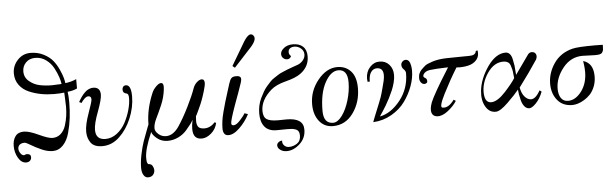

<svg xmlns="http://www.w3.org/2000/svg" viewBox="-56 -923 4477 1396"><g transform="rotate(-5 2182.5 -225.0)"><path d="M515 -426Q485 -411 445 -408Q450 -380 450 -329Q450 -271 443.5 -217Q437 -163 422 -108.5Q407 -54 375.5 -21Q344 12 300 12Q262 12 218.5 -7.5Q175 -27 143 -46.5Q111 -66 101 -66Q77 -66 64.5 -55Q52 -44 52 -26Q52 -10 63.5 7Q75 24 90 24Q92 24 97.5 21Q103 18 109 18Q139 18 139 42Q139 58 128.5 68Q118 78 101 78Q66 78 43 38.5Q20 -1 20 -49Q20 -92 40 -119.5Q60 -147 102 -147Q140 -147 208.5 -115Q277 -83 306 -83Q342 -83 367 -105.5Q392 -128 403.5 -164.5Q415 -201 419.5 -234Q424 -267 424 -301Q424 -323 422 -362Q420 -401 420 -404Q391 -400 346 -400Q297 -400 251.5 -408.5Q206 -417 163 -435.5Q120 -454 93.5 -490Q67 -526 67 -575Q67 -630 105.5 -671.5Q144 -713 200 -713Q253 -713 295.5 -691Q338 -669 362 -639.5Q386 -610 403 -572Q420 -534 426 -511.5Q432 -489 434 -472Q478 -477 515 -494ZM406 -468Q404 -488 394 -518.5Q384 -549 364.5 -586Q345 -623 310 -648.5Q275 -674 232 -674Q189 -674 163 -647.5Q137 -621 137 -583Q137 -539 170.5 -511Q204 -483 245.5 -474Q287 -465 336 -465Q340 -465 406 -468Z M886 -324Q886 -355 871 -358Q844 -362 844 -389Q844 -401 851 -409.5Q858 -418 871 -418Q909 -418 909 -334Q909 -254 875 -173Q842 -95 787 -43.5Q732 8 663 8Q603 8 578.5 -26Q554 -60 554 -107Q554 -158 583.5 -240Q613 -322 613 -338Q613 -362 591 -362Q579 -362 563.5 -348Q548 -334 539 -318L522 -326Q522 -327 526.5 -334.5Q531 -342 534.5 -347.5Q538 -353 544.5 -362.5Q551 -372 557 -379Q563 -386 572 -394.5Q581 -403 590 -408.5Q599 -414 610 -417.5Q621 -421 632 -421Q684 -421 684 -366Q684 -332 652 -246Q619 -160 619 -114Q619 -42 690 -42Q735 -42 774 -72Q813 -102 836.5 -146.5Q860 -191 873 -238Q886 -285 886 -324Z M1501 -88Q1491 -43 1456.5 -13.5Q1422 16 1387 16Q1324 16 1324 -59Q1324 -73 1325.5 -86.5Q1327 -100 1329.5 -111Q1332 -122 1332 -126Q1325 -112 1314 -97Q1303 -82 1278.5 -53.5Q1254 -25 1217 -7Q1180 11 1139 11Q1094 11 1061.5 -16Q1029 -43 1025 -64Q972 57 972 122Q972 149 977 159Q982 169 988.5 168Q995 167 1004.5 173Q1014 179 1020 197Q1023 206 1023 216Q1023 233 1011 248Q999 263 973 263Q954 263 941.5 243Q929 223 929 190Q929 145 940.5 90.5Q952 36 965 -1.5Q978 -39 993.5 -78Q1009 -117 1010 -121Q1010 -230 1059 -346Q1069 -370 1090 -391Q1111 -412 1126 -412Q1150 -412 1143 -362Q1136 -304 1113 -251Q1090 -198 1070.5 -158.5Q1051 -119 1051 -88Q1051 -66 1075 -45Q1099 -24 1130 -24Q1183 -24 1225 -86Q1264 -144 1303.5 -224Q1343 -304 1361 -356Q1370 -380 1388.5 -396.5Q1407 -413 1423 -413Q1444 -413 1444 -385Q1444 -376 1441 -362Q1433 -328 1421.5 -293.5Q1410 -259 1399.5 -234.5Q1389 -210 1379.5 -190.5Q1370 -171 1365 -160L1359 -150Q1357 -130 1357 -114Q1357 -87 1368.5 -71.5Q1380 -56 1414 -56Q1456 -56 1491 -94Z M1737 -132Q1710 -78 1664 -33.5Q1618 11 1579 8Q1561 7 1552 -7Q1543 -21 1543.5 -46.5Q1544 -72 1547.5 -99Q1551 -126 1561.5 -165.5Q1572 -205 1580.5 -234Q1589 -263 1602 -303.5Q1615 -344 1621 -364Q1630 -393 1640.5 -403.5Q1651 -414 1675 -414Q1700 -414 1707 -403Q1714 -392 1705 -364Q1684 -301 1650 -210Q1608 -93 1610 -74Q1611 -60 1627 -60Q1646 -60 1674.5 -91Q1703 -122 1712 -140ZM1821 -703Q1855 -675 1797 -612L1672 -476L1655 -490L1745 -642Q1792 -726 1821 -703Z M2106 -609Q2153 -609 2179.5 -584.5Q2206 -560 2206 -513Q2206 -437 2141 -390Q2106 -364 2032.5 -345.5Q1959 -327 1921 -293Q1844 -224 1844 -146Q1844 -101 1868.5 -84.5Q1893 -68 1951 -68Q1959 -68 1980 -68.5Q2001 -69 2014 -69Q2136 -69 2136 16Q2136 78 2090.5 119.5Q2045 161 1995 161Q1968 161 1948.5 147Q1929 133 1929 114Q1929 101 1940.5 91.5Q1952 82 1964 82H1968Q1968 83 1967.5 85.5Q1967 88 1967 89Q1967 106 1980.5 119Q1994 132 2014 132Q2045 132 2072.5 114Q2100 96 2100 56Q2100 37 2093 25.5Q2086 14 2071 9Q2056 4 2043.5 3Q2031 2 2009 2Q1998 2 1971.5 2.5Q1945 3 1935 3Q1876 3 1847.5 -32Q1819 -67 1819 -128Q1819 -188 1843 -239Q1855 -264 1867.5 -285.5Q1880 -307 1895.5 -324.5Q1911 -342 1922.5 -354.5Q1934 -367 1954 -379.5Q1974 -392 1984 -399Q1994 -406 2018.5 -416Q2043 -426 2052 -430Q2061 -434 2090 -444Q2119 -454 2127 -457Q2150 -465 2167 -485Q2184 -505 2184 -529Q2184 -555 2163 -573Q2142 -591 2114 -591Q2097 -591 2084 -582Q2071 -573 2071 -554Q2071 -537 2086 -525Q2077 -504 2056 -504Q2040 -504 2027.5 -515.5Q2015 -527 2015 -545Q2015 -568 2040.5 -588.5Q2066 -609 2106 -609Z M2550 -251Q2550 -147 2493.5 -69Q2437 9 2346 9Q2283 9 2245.5 -39Q2208 -87 2208 -162Q2208 -260 2271.5 -338Q2335 -416 2413 -416Q2474 -416 2512 -374.5Q2550 -333 2550 -251ZM2349 -15Q2382 -15 2414 -58Q2446 -101 2466 -168Q2486 -235 2486 -300Q2486 -392 2419 -392Q2364 -392 2321.5 -314.5Q2279 -237 2279 -108Q2279 -15 2349 -15Z M2950 -378Q2953 -360 2953 -342Q2953 -289 2932 -231Q2911 -173 2873.5 -121Q2836 -69 2774.5 -33.5Q2713 2 2640 6Q2640 2 2656 -37.5Q2672 -77 2692.5 -127.5Q2713 -178 2719 -203Q2720 -209 2728 -236.5Q2736 -264 2741 -287Q2746 -310 2746 -328Q2746 -382 2699 -382Q2673 -382 2656.5 -359Q2640 -336 2640 -290H2624Q2622 -306 2622 -313Q2622 -363 2652 -396Q2682 -429 2723 -429Q2766 -429 2793 -399Q2820 -369 2820 -323Q2820 -298 2812.5 -268.5Q2805 -239 2793.5 -212Q2782 -185 2768 -157.5Q2754 -130 2740.5 -107.5Q2727 -85 2715.5 -67.5Q2704 -50 2697.5 -40.5Q2691 -31 2692 -31Q2774 -47 2841 -131.5Q2908 -216 2908 -328Q2908 -344 2893.5 -357.5Q2879 -371 2879 -391Q2879 -404 2889.5 -414.5Q2900 -425 2913 -425Q2942 -425 2950 -378Z M3441 -446Q3447 -405 3424.5 -379Q3402 -353 3365 -344Q3345 -339 3323 -337.5Q3301 -336 3289 -337L3277 -338Q3224 -252 3175.5 -156.5Q3127 -61 3149 -56Q3193 -46 3236 -106L3251 -96Q3228 -59 3185.5 -26Q3143 7 3107 4Q3077 2 3067.5 -24Q3058 -50 3076 -100Q3087 -128 3122 -189Q3157 -250 3187 -297L3216 -344Q3117 -341 3083 -336Q3047 -331 3034 -307Q3025 -290 3044 -281Q3054 -276 3056 -263Q3058 -250 3053 -246Q3042 -237 3031.5 -238.5Q3021 -240 3015 -246Q3000 -260 2999.5 -281.5Q2999 -303 3006 -318.5Q3013 -334 3021 -342Q3041 -362 3053.5 -372Q3066 -382 3107.5 -395.5Q3149 -409 3207 -411Q3238 -412 3277.5 -412Q3317 -412 3351 -413Q3355 -413 3365.5 -413Q3376 -413 3380.5 -413.5Q3385 -414 3393 -414.5Q3401 -415 3405.5 -417Q3410 -419 3415 -422.5Q3420 -426 3423 -431.5Q3426 -437 3427 -444Q3428 -445 3429.5 -445.5Q3431 -446 3435 -447Q3439 -448 3441 -446Z M3878 -108Q3859 -58 3827.5 -25.5Q3796 7 3775 4Q3756 2 3742 -16Q3728 -34 3721.5 -61Q3715 -88 3712 -105Q3709 -122 3708 -138Q3680 -103 3623.5 -48Q3567 7 3536 8Q3488 10 3460.5 -36.5Q3433 -83 3440 -152Q3449 -240 3510 -328Q3571 -414 3641 -414Q3659 -414 3671.5 -401Q3684 -388 3690 -360.5Q3696 -333 3698.5 -314Q3701 -295 3703 -260Q3704 -251 3704 -246L3799 -380Q3812 -402 3833 -401Q3854 -400 3861.5 -383Q3869 -366 3858 -344Q3800 -256 3722 -152Q3730 -109 3749.5 -86Q3769 -63 3792 -60Q3829 -55 3864 -119Q3878 -110 3878 -108ZM3688 -224Q3687 -231 3685 -253Q3683 -275 3680 -287.5Q3677 -300 3671.5 -316.5Q3666 -333 3654.5 -341Q3643 -349 3626 -350Q3553 -354 3502 -278Q3454 -206 3458 -130Q3463 -58 3514 -64Q3557 -69 3611.5 -128.5Q3666 -188 3688 -224Z M4351 -409V-402Q4351 -382 4349.5 -373Q4348 -364 4342 -354.5Q4336 -345 4323.5 -342Q4311 -339 4288 -339Q4274 -339 4241.5 -340.5Q4209 -342 4197 -342Q4111 -342 4053.5 -270Q3996 -198 3996 -119Q3996 -76 4013.5 -50.5Q4031 -25 4065 -25Q4119 -25 4162.5 -82.5Q4206 -140 4206 -225Q4206 -237 4205 -249.5Q4204 -262 4203 -271.5Q4202 -281 4200.5 -289Q4199 -297 4199 -300L4198 -304Q4272 -283 4272 -186Q4272 -146 4258.5 -112Q4245 -78 4225 -56.5Q4205 -35 4180 -20Q4155 -5 4133 1.5Q4111 8 4093 8Q4023 8 3984 -40Q3945 -88 3945 -159Q3945 -239 3993 -308.5Q4041 -378 4129 -400Q4168 -410 4293 -410Q4309 -410 4329 -409.5Q4349 -409 4351 -409Z"/></g></svg>

Font: GFS BodoniClassic
Style: Regular
Weight: 400
Designer: George D. Matthiopoulos
Foundry: George D. Matthiopoulos
Version: Macromedia Fontographer 4.1.5 140901